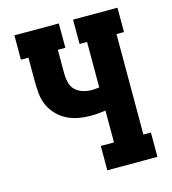

<svg xmlns="http://www.w3.org/2000/svg" viewBox="-109 -825 819 914"><g transform="rotate(-15 300.0 -367.5)"><path d="M307 0V-120H372V-277Q353 -274 334.5 -272.5Q316 -271 297 -271Q267 -271 237.5 -276.5Q208 -282 181.5 -295.5Q155 -309 134 -331Q113 -353 101 -380Q89 -407 86 -437Q83 -467 83 -497V-615H46V-735H265V-615H228V-497Q228 -475 233.5 -453Q239 -431 254.5 -416Q270 -401 292 -394.5Q314 -388 335 -388Q345 -388 354 -389Q363 -390 372 -391V-615H335V-735H554V-615H517V-120H554V0Z"/></g></svg>

Font: Iosevka Etoile Heavy
Style: Regular
Weight: 900
Designer: Belleve Invis
Foundry: Belleve Invis
Version: Version 22.1.2; ttfautohint (v1.8.4)